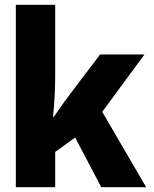

<svg xmlns="http://www.w3.org/2000/svg" viewBox="-20 -780 640 800"><path d="M46 0H210V-147L293 -207L402 0H589L406 -314L582 -553H397L275 -392Q254 -364 237 -340.5Q220 -317 204 -293H201Q205 -330 207.5 -377.5Q210 -425 210 -463V-760H46Z"/></svg>

Font: Noto Sans Mono Extra
Style: Regular
Weight: 800
Designer: Monotype Design Team
Foundry: Monotype Imaging Inc.
Version: Version 1.900